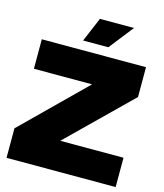

<svg xmlns="http://www.w3.org/2000/svg" viewBox="-133 -1033 966 1132"><g transform="rotate(15 349.5 -467.0)"><path d="M15 0V-180L390 -549H35V-729H671V-547L295 -179H681V0ZM272 -785 335 -934H543L426 -785Z"/></g></svg>

Font: Mona Sans Expanded Black
Style: Regular
Weight: 900
Width: 7
Designer: Deni Anggara
Foundry: GitHub
Version: Version 2.000